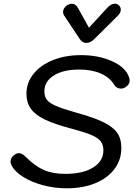

<svg xmlns="http://www.w3.org/2000/svg" viewBox="-20 -1008 740 1038"><path d="M43 -113Q37 -124 37 -134Q37 -156 58 -171Q71 -180 82 -180Q99 -180 119 -160Q169 -110 217 -89Q265 -68 333 -68Q428 -68 483.5 -102.5Q539 -137 539 -195Q539 -225 524.5 -244Q510 -263 473.5 -278.5Q437 -294 365 -313Q273 -337 221 -362.5Q169 -388 146 -421Q123 -454 123 -501Q123 -561 161 -608.5Q199 -656 266 -683Q333 -710 418 -710Q513 -710 586 -677Q659 -644 677 -592Q681 -583 681 -572Q681 -550 656 -535Q646 -529 634 -529Q623 -529 613.5 -534Q604 -539 598 -549Q574 -589 525 -610.5Q476 -632 408 -632Q322 -632 271 -600Q220 -568 220 -514Q220 -486 233.5 -468.5Q247 -451 282.5 -435.5Q318 -420 389 -400Q487 -373 539 -347.5Q591 -322 613.5 -290Q636 -258 636 -208Q636 -144 599 -94.5Q562 -45 495 -17.5Q428 10 341 10Q275 10 213 -6.5Q151 -23 105.5 -51.5Q60 -80 43 -113ZM412 -796 328 -922Q321 -932 321 -944Q321 -964 343 -980Q357 -988 368 -988Q388 -988 401 -966L461 -858L560 -966Q581 -988 601 -988Q614 -988 622 -980Q633 -970 633 -956Q633 -938 616 -922L489 -796Q469 -776 447 -776Q425 -776 412 -796Z"/></svg>

Font: Kodchasan Medium
Style: Italic
Weight: 500
Italic angle: -10°
Version: Version 1.000; ttfautohint (v1.6)